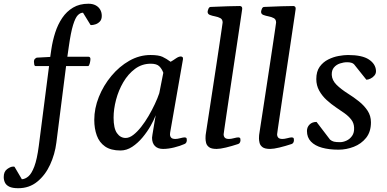

<svg xmlns="http://www.w3.org/2000/svg" viewBox="-140 -788 2063 1024"><path d="M-42.5 215.8Q-73.2 215.8 -90.1 207.8Q-106.9 199.7 -113.5 186Q-120.1 172.4 -120.1 156.2Q-120.1 127 -101.8 113.8Q-83.5 100.6 -70.8 100.6Q-68.8 100.6 -66.2 100.6Q-63.5 100.6 -62.5 101.6L-23.4 168Q-5.4 167 11.7 152.3Q28.8 137.7 43.2 99.6Q57.6 61.5 66.9 -9.8L121.6 -435.5H49.8Q43.9 -436 42.5 -444.8Q41 -453.6 41 -459.5Q41 -468.8 45.9 -473.6Q50.8 -478.5 55.7 -480.5L127.9 -484.4L133.8 -524.9Q140.6 -570.8 154.5 -614.3Q168.5 -657.7 191.9 -692.4Q215.3 -727.1 249.8 -747.6Q284.2 -768.1 331.5 -768.1Q354 -768.1 369.9 -759.8Q385.7 -751.5 394.3 -736.8Q402.8 -722.2 402.8 -703.1Q402.8 -684.1 392.6 -673.3Q382.3 -662.6 369.4 -658.4Q356.4 -654.3 347.7 -654.3Q342.3 -654.3 342.3 -655.8L302.7 -720.2Q288.1 -720.2 274.9 -706.8Q261.7 -693.4 249.8 -654.8Q237.8 -616.2 227.1 -540.5L219.2 -485.4H332.5Q342.3 -484.4 342.3 -473.1Q342.3 -464.4 339.1 -451.2Q335.9 -438 330.6 -435.5H212.4L160.6 -27.3Q152.8 34.7 127.2 90.3Q101.6 146 58.8 180.9Q16.1 215.8 -42.5 215.8Z M502.9 14.6Q451.2 14.6 420.4 -6.8Q389.6 -28.3 376.2 -65.4Q362.8 -102.5 362.8 -148.4Q362.8 -210 387.2 -271Q411.6 -332 453.9 -382.8Q496.1 -433.6 549.8 -464.1Q603.5 -494.6 662.6 -494.6Q705.6 -494.6 726.6 -484.9Q747.6 -475.1 770 -458.5Q782.2 -465.3 797.6 -476.1Q813 -486.8 824.2 -486.8Q829.1 -486.8 833 -483.6Q836.9 -480.5 835.9 -472.2L767.6 -82Q766.6 -75.2 766.6 -71.8Q766.6 -61 772.7 -54Q778.8 -46.9 795.4 -46.9Q805.7 -46.9 821.3 -51Q836.9 -55.2 844.2 -55.2Q848.6 -55.2 852.5 -53.2Q856.4 -51.3 856.4 -40.5Q856.4 -34.7 853.8 -28.8Q851.1 -22.9 844.2 -20Q820.3 -9.3 788.6 -1.5Q756.8 6.3 729.5 6.3Q701.7 6.3 686.3 -9.3Q670.9 -24.9 670.9 -53.7Q670.9 -56.6 673.1 -70.3Q675.3 -84 678.5 -103Q681.6 -122.1 684.8 -141.1Q688 -160.2 690.4 -173.3Q681.6 -149.4 663.6 -117.4Q645.5 -85.4 620.4 -55.2Q595.2 -24.9 565.2 -5.1Q535.2 14.6 502.9 14.6ZM530.3 -52.2Q549.8 -52.2 570.8 -68.4Q591.8 -84.5 612.8 -111.1Q633.8 -137.7 652.3 -169.4Q670.9 -201.2 685.8 -232.9Q700.7 -264.6 709.5 -291L731 -399.9Q723.6 -420.4 709.7 -434.3Q695.8 -448.2 664.1 -448.2Q617.2 -448.2 580.3 -420.9Q543.5 -393.6 517.8 -349.9Q492.2 -306.2 479 -256.1Q465.8 -206.1 465.8 -160.2Q465.8 -103.5 483.9 -77.9Q502 -52.2 530.3 -52.2Z M957 -69.3Q958.5 -79.6 964.1 -116.2Q969.7 -152.8 978 -206.5Q986.3 -260.3 995.6 -321.8Q1004.9 -383.3 1014.2 -443.6Q1023.4 -503.9 1030.8 -554Q1038.1 -604 1042.7 -635Q1047.4 -666 1047.4 -668Q1047.4 -684.6 1035.2 -691.2Q1022.9 -697.8 1007.3 -700.7Q991.7 -703.6 979.5 -708.3Q967.3 -712.9 967.3 -725.1Q967.3 -729.5 971.2 -740Q975.1 -750.5 982.9 -751Q1032.2 -753.4 1075.4 -754.6Q1118.7 -755.9 1139.6 -755.9Q1143.6 -755.9 1147.7 -752.9Q1151.9 -750 1151.9 -741.2Q1151.9 -740.7 1147.7 -712.4Q1143.6 -684.1 1136.5 -636.7Q1129.4 -589.4 1120.6 -530.3Q1111.8 -471.2 1102.3 -408.2Q1092.8 -345.2 1084 -285.9Q1075.2 -226.6 1068.1 -178.7Q1061 -130.9 1056.9 -102.1Q1052.7 -73.2 1052.7 -71.8Q1052.7 -61 1058.8 -54Q1064.9 -46.9 1081.5 -46.9Q1091.8 -46.9 1107.4 -51Q1123 -55.2 1130.4 -55.2Q1134.8 -55.2 1138.7 -53.2Q1142.6 -51.3 1142.6 -40.5Q1142.6 -34.7 1139.9 -28.6Q1137.2 -22.5 1130.4 -20Q1096.7 -8.8 1065.2 -1.2Q1033.7 6.3 1015.6 6.3Q987.3 6.3 974.9 -3.2Q962.4 -12.7 959.2 -25.9Q956.1 -39.1 956.1 -49.8Q956.1 -58.1 956.5 -63.7Q957 -69.3 957 -69.3Z M1242.2 -69.3Q1243.7 -79.6 1249.3 -116.2Q1254.9 -152.8 1263.2 -206.5Q1271.5 -260.3 1280.8 -321.8Q1290 -383.3 1299.3 -443.6Q1308.6 -503.9 1315.9 -554Q1323.2 -604 1327.9 -635Q1332.5 -666 1332.5 -668Q1332.5 -684.6 1320.3 -691.2Q1308.1 -697.8 1292.5 -700.7Q1276.9 -703.6 1264.6 -708.3Q1252.4 -712.9 1252.4 -725.1Q1252.4 -729.5 1256.3 -740Q1260.3 -750.5 1268.1 -751Q1317.4 -753.4 1360.6 -754.6Q1403.8 -755.9 1424.8 -755.9Q1428.7 -755.9 1432.9 -752.9Q1437 -750 1437 -741.2Q1437 -740.7 1432.9 -712.4Q1428.7 -684.1 1421.6 -636.7Q1414.6 -589.4 1405.8 -530.3Q1397 -471.2 1387.5 -408.2Q1377.9 -345.2 1369.1 -285.9Q1360.4 -226.6 1353.3 -178.7Q1346.2 -130.9 1342 -102.1Q1337.9 -73.2 1337.9 -71.8Q1337.9 -61 1344 -54Q1350.1 -46.9 1366.7 -46.9Q1377 -46.9 1392.6 -51Q1408.2 -55.2 1415.5 -55.2Q1419.9 -55.2 1423.8 -53.2Q1427.7 -51.3 1427.7 -40.5Q1427.7 -34.7 1425 -28.6Q1422.4 -22.5 1415.5 -20Q1381.8 -8.8 1350.3 -1.2Q1318.8 6.3 1300.8 6.3Q1272.5 6.3 1260 -3.2Q1247.6 -12.7 1244.4 -25.9Q1241.2 -39.1 1241.2 -49.8Q1241.2 -58.1 1241.7 -63.7Q1242.2 -69.3 1242.2 -69.3Z M1665.5 10.3Q1615.7 10.3 1577.6 -0.2Q1539.6 -10.7 1518.3 -33Q1497.1 -55.2 1497.1 -89.4Q1497.1 -109.9 1511 -123.8Q1524.9 -137.7 1548.3 -137.7L1620.1 -43.5Q1629.9 -35.2 1641.1 -32.5Q1652.3 -29.8 1673.8 -29.8Q1689.5 -29.8 1707.5 -37.8Q1725.6 -45.9 1737.8 -63.2Q1750 -80.6 1748.5 -107.4Q1747.6 -131.3 1733.9 -149.4Q1720.2 -167.5 1698.7 -183.1Q1677.2 -198.7 1651.9 -215.3Q1626.5 -232.4 1602.3 -254.4Q1578.1 -276.4 1562.5 -304.4Q1546.9 -332.5 1546.9 -366.2Q1546.9 -406.7 1564.9 -431.9Q1583 -457 1610.4 -470.7Q1637.7 -484.4 1666.3 -489.5Q1694.8 -494.6 1715.8 -494.6Q1791.5 -494.6 1827.4 -470.7Q1863.3 -446.8 1865.2 -411.1Q1866.2 -396.5 1857.2 -385.5Q1848.1 -374.5 1835.7 -368.7Q1823.2 -362.8 1814 -362.8L1748.5 -444.8Q1743.2 -450.7 1733.4 -453.4Q1723.6 -456.1 1711.4 -456.1Q1692.4 -456.1 1672.9 -449.5Q1653.3 -442.9 1640.9 -428Q1628.4 -413.1 1629.4 -388.2Q1630.9 -359.9 1654.5 -336.2Q1678.2 -312.5 1716.8 -288.1Q1746.6 -269.5 1774.4 -247.3Q1802.2 -225.1 1820.3 -197.8Q1838.4 -170.4 1838.4 -135.7Q1838.4 -85 1812.5 -52.7Q1786.6 -20.5 1746.8 -5.1Q1707 10.3 1665.5 10.3Z"/></svg>

Font: Gelasio
Style: Italic
Weight: 400
Italic angle: -8.5°
Designer: Eben Sorkin
Foundry: Eben Sorkin
Version: Version 1.008